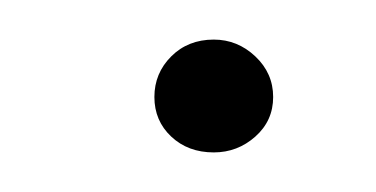

<svg xmlns="http://www.w3.org/2000/svg" viewBox="-20 -58 190 97"><path d="M88 19Q75 19 66.5 11Q58 3 58 -9Q58 -21 66.5 -29.5Q75 -38 88 -38Q100 -38 109 -29.5Q118 -21 118 -9Q118 3 109 11Q100 19 88 19Z"/></svg>

Font: Passions Conflict
Style: Regular
Weight: 400
Designer: Robert E. Leuschke
Foundry: Robert E. Leuschke
Version: Version 1.010; ttfautohint (v1.8.3)